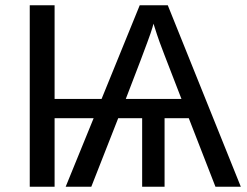

<svg xmlns="http://www.w3.org/2000/svg" viewBox="-20 -708 937 728"><path d="M187 0H92.8V-688H187V-333H365.2L509.8 -688H616.2L893.1 0H796.9L695.8 -259.8H604V0H519V-259.8H428.2L326.2 0H229L335 -259.8H187ZM575.2 -577.1 562 -618.2 558.1 -604Q553.2 -586.9 539.1 -548.8Q527.8 -516.6 457 -333H668L603 -501Q581.5 -557.1 575.2 -577.1Z"/></svg>

Font: Libra Sans Modern
Style: Regular
Weight: 400
Foundry: Stefan Peev, Context Ltd
Version: Version 1.000